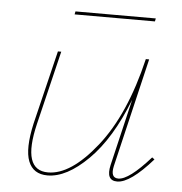

<svg xmlns="http://www.w3.org/2000/svg" viewBox="-44 -585 599 631"><g transform="rotate(5 255.0 -269.5)"><path d="M445 -542 443 -532H178L180 -542ZM473 -86 481 -80Q408 3 365 3Q327 3 339 -49L391 -269Q340 -138 269 -67.5Q198 3 135 3Q88 3 72 -37.5Q56 -78 75 -163L134 -406H145L86 -162Q49 -7 136 -7Q211 -7 295.5 -113.5Q380 -220 424 -406H435L350 -47Q341 -7 368 -7Q403 -7 473 -86Z"/></g></svg>

Font: EauTestInfant Hairline
Style: Italic
Weight: 250
Italic angle: -12°
Designer: Christian Thalmann (Catharsis Fonts)
Version: Version 0.001;PS 000.001;hotconv 1.0.88;makeotf.lib2.5.64775